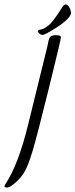

<svg xmlns="http://www.w3.org/2000/svg" viewBox="-29 -736 341 869"><path d="M186 -617.7Q208 -630.9 255.9 -708Q262.2 -715.3 267.6 -715.8Q280.8 -715.8 289.1 -693.8Q292 -685.1 292.5 -678.7Q292.5 -653.3 222.2 -608.4Q173.8 -578.1 164.8 -578.1Q155.8 -578.1 147.5 -585.4Q142.1 -590.8 142.6 -595.2Q143.1 -599.6 146 -600.6Q167.5 -602.5 186 -617.7ZM185.1 -524.9Q187 -532.2 190.2 -548.8Q193.4 -565.4 200.7 -571.3Q208 -577.1 227.3 -576.7Q246.6 -576.2 246.8 -567.4Q247.1 -558.6 192.1 -336.4Q137.2 -114.3 118.4 -52.2Q99.6 9.8 84 38.1Q68.4 66.4 41.7 89.8Q15.1 113.3 3.4 112.8Q-8.3 112.3 -8.8 107.9Q-8.8 103.5 -2.9 94.7Q53.2 9.3 96.7 -165.5Z"/></svg>

Font: Kristi
Style: Regular
Weight: 400
Italic angle: -15°
Version: Version 1.004